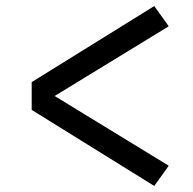

<svg xmlns="http://www.w3.org/2000/svg" viewBox="-20 -658 640 636"><path d="M491 -42 85 -294V-386L491 -638L539 -571L161 -340L539 -109Z"/></svg>

Font: Iosevka Medium Extended
Style: Regular
Weight: 500
Width: 7
Monospace: yes
Designer: Belleve Invis
Foundry: Belleve Invis
Version: Version 32.5.0; ttfautohint (v1.8.4)